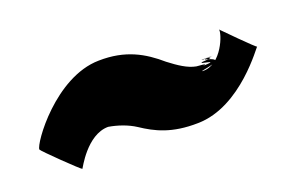

<svg xmlns="http://www.w3.org/2000/svg" viewBox="-54 -750 907 613"><g transform="rotate(-20 399.5 -443.5)"><path d="M703 -559C708 -546 674 -450 609 -452C590 -454 708 -463 633 -483C606 -487 701 -488 625 -487C597 -487 696 -486 623 -486C595 -491 691 -483 619 -480C592 -476 690 -469 608 -467C572 -465 668 -468 595 -473C567 -478 539 -497 509 -520C457 -565 399 -599 308 -597C159 -595 31 -415 33 -395C33 -391 138 -289 141 -290C142 -290 191 -388 264 -388C294 -383 327 -372 353 -355C398 -325 449 -299 538 -301C687 -303 799 -471 799 -466C799 -461 703 -559 703 -559Z"/></g></svg>

Font: PlasticEraser
Style: It
Weight: 400
Foundry: Cannot Into Space Fonts
Version: Version 0.43